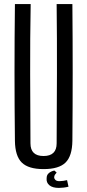

<svg xmlns="http://www.w3.org/2000/svg" viewBox="-20 -820 426 939"><path d="M193 7Q119 7 86.5 -25Q54 -57 53 -131Q49 -466 53 -800H130Q127 -633 127.5 -459.5Q128 -286 129 -119Q129 -57 193 -57Q257 -57 257 -119Q258 -286 258.5 -459.5Q259 -633 257 -800H334Q337 -466 334 -131Q333 -57 300.5 -25Q268 7 193 7ZM208 52Q208 35 219.5 26Q231 17 246 14L257 24Q253 28 249 34Q245 40 245 47Q245 54 251 60Q257 66 271 66Q278 66 289.5 64.5Q301 63 308 61L315 93Q304 96 291 97.5Q278 99 268 99Q237 99 221.5 86Q206 73 208 52Z"/></svg>

Font: Big Shoulders Display Medium
Style: Regular
Weight: 500
Designer: Patric King
Foundry: XO Type Co
Version: Version 1.000; ttfautohint (v1.8.2)